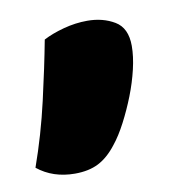

<svg xmlns="http://www.w3.org/2000/svg" viewBox="-57 -221 346 379"><g transform="rotate(-10 116.5 -31.5)"><path d="M149 73Q132 95 112.5 105Q93 115 65 115Q21 115 -10 90Q12 28 27 -37.5Q42 -103 52 -156Q69 -165 93 -171.5Q117 -178 141 -178Q172 -178 195.5 -164Q219 -150 219 -114Q219 -93 213 -67.5Q207 -42 197 -16.5Q187 9 174.5 33Q162 57 149 73Z"/></g></svg>

Font: Baloo Bhai
Style: Regular
Weight: 400
Designer: Supriya Tembe, Noopur Datye and Ek Type
Foundry: Ek Type
Version: Version 1.443;PS 1.000;hotconv 16.6.51;makeotf.lib2.5.65220;